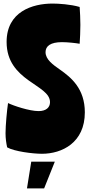

<svg xmlns="http://www.w3.org/2000/svg" viewBox="-20 -850 500 1075"><path d="M17 -615C17 -394 260 -378 260 -278C260 -248 238 -228 196 -228C145 -228 55 -258 25 -273C19 -234 11 -147 11 -104C11 -74 15 -49 20 -25C60 -2 164 11 215 11C327 11 455 -51 455 -221C455 -353 379 -416 316 -460C276 -488 235 -517 235 -558C235 -592 263 -614 327 -614C358 -614 404 -609 426 -605C428 -637 430 -672 430 -711C430 -750 428 -776 426 -811C375 -826 307 -830 274 -830C162 -830 17 -785 17 -615ZM155 55 131 205H227L287 55Z"/></svg>

Font: Ranchers
Style: Regular
Weight: 400
Designer: Pablo Impallari, Brenda Gallo
Foundry: Pablo Impallari, Brenda Gallo
Version: Version 1.000